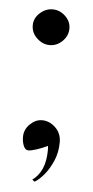

<svg xmlns="http://www.w3.org/2000/svg" viewBox="-45 -477 292 606"><g transform="rotate(5 101.0 -174.5)"><path d="M87.9 98.6 80.1 92.8Q99.6 79.1 110.4 54.7Q121.1 30.3 121.1 -5.9Q121.1 -13.7 120.1 -17.6Q104.5 -9.8 86.4 -3.9Q68.4 2 59.6 2Q49.8 2 44.4 -10.7Q39.1 -23.4 39.1 -39.1Q39.1 -62.5 56.6 -79.6Q74.2 -96.7 94.7 -96.7Q118.2 -96.7 137.2 -78.6Q156.2 -60.5 156.2 -32.2Q156.2 0 144.5 26.9Q132.8 53.7 117.2 72.3Q101.6 90.8 87.9 98.6ZM97.7 -335Q75.2 -335 57.1 -352.1Q39.1 -369.1 39.1 -392.6Q39.1 -415 57.1 -431.6Q75.2 -448.2 97.7 -448.2Q120.1 -448.2 137.7 -431.6Q155.3 -415 155.3 -392.6Q155.3 -369.1 137.7 -352.1Q120.1 -335 97.7 -335Z"/></g></svg>

Font: Padauk
Style: Regular
Weight: 400
Designer: Debbi Hosken, Becca Hirsbrunner Spalinger
Foundry: SIL International
Version: Version 5.003